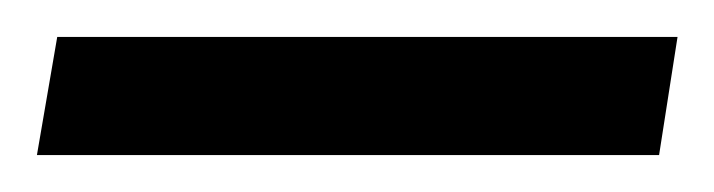

<svg xmlns="http://www.w3.org/2000/svg" viewBox="-20 -684 387 104"><path d="M0 -600 11 -664H347L337 -600Z"/></svg>

Font: Faustina Medium
Style: Regular
Weight: 500
Designer: Alfonso Garcia
Foundry: http://www.omnibus-type.com
Version: Version 1.200